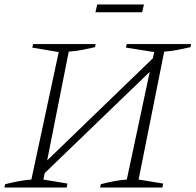

<svg xmlns="http://www.w3.org/2000/svg" viewBox="-23 -843 879 863"><path d="M-3 0 0 -15Q32 -23 61 -28.5Q90 -34 118 -36L241 -609L122 -629L126 -645H407L404 -631Q377 -625 347.5 -619Q318 -613 286 -611L189 -122L664 -581L670 -609L543 -629L547 -645H836L833 -631Q806 -625 776.5 -619Q747 -613 715 -611L600 -36L710 -18L707 0H427L430 -15Q460 -23 489.5 -28.5Q519 -34 547 -36L650 -520L178 -65L172 -36L280 -18L277 0ZM406 -788 414 -823H624L616 -788Z"/></svg>

Font: Piazzolla ExtraLight
Style: Italic
Weight: 200
Italic angle: -11.3°
Designer: Juan Pablo del Peral
Foundry: Huerta Tipografica
Version: Version 1.330